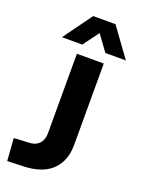

<svg xmlns="http://www.w3.org/2000/svg" viewBox="-174 -1015 808 1101"><g transform="rotate(20 229.5 -465.0)"><path d="M17 10 7 -127 99 -132Q126 -133 144 -143.5Q162 -154 172 -173.5Q182 -193 182 -221V-705H346V-209Q346 -144 320.5 -97Q295 -50 246.5 -24Q198 2 128 6ZM69 -765 196 -940H332L459 -765H334L264 -861L193 -765Z"/></g></svg>

Font: Nunito Sans 7pt ExtraBold
Style: Regular
Weight: 800
Designer: Vernon Adams
Foundry: Vernon Adams
Version: Version 3.101;gftools[0.9.27]